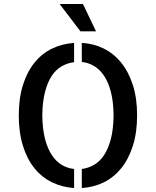

<svg xmlns="http://www.w3.org/2000/svg" viewBox="-20 -948 790 973"><path d="M75.2 -363.3Q75.2 -450.2 96.2 -517.1Q117.2 -584 154.8 -630.4Q192.4 -676.8 243.7 -701.7Q294.9 -726.6 355.5 -730.5V-632.8Q322.3 -628.9 293 -612.3Q263.7 -595.7 242.2 -563.5Q220.7 -531.2 208 -481.4Q195.3 -431.6 194.3 -363.3Q195.3 -293.9 208 -244.6Q220.7 -195.3 242.7 -162.1Q264.6 -128.9 293.9 -111.8Q323.2 -94.7 355.5 -91.8V4.9Q295.9 1 244.1 -23.9Q192.4 -48.8 154.8 -95.2Q117.2 -141.6 96.2 -209Q75.2 -276.4 75.2 -363.3ZM394.5 -730.5Q454.1 -727.5 505.4 -702.1Q556.6 -676.8 594.2 -630.4Q631.8 -584 653.3 -517.1Q674.8 -450.2 674.8 -363.3Q674.8 -276.4 653.3 -209Q631.8 -141.6 594.2 -95.2Q556.6 -48.8 505.9 -23.9Q455.1 1 394.5 4.9V-91.8Q427.7 -95.7 457 -112.8Q486.3 -129.9 507.8 -162.6Q529.3 -195.3 542 -244.6Q554.7 -293.9 555.7 -363.3Q554.7 -432.6 542 -481.9Q529.3 -531.2 507.3 -564Q485.4 -596.7 456.1 -613.8Q426.8 -630.9 394.5 -633.8ZM282.2 -927.7H400.4L466.8 -789.1H387.7Z"/></svg>

Font: Allerta
Style: Stencil
Weight: 400
Designer: Matt McInerney
Foundry: Matt McInerney
Version: Version 1.0